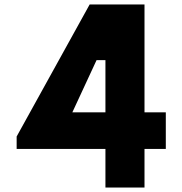

<svg xmlns="http://www.w3.org/2000/svg" viewBox="-20 -845 822 865"><path d="M455 -574V-339H306L415 -574ZM631 -825H384L55 -230V-174H455V0H631V-174H727V-339H631Z"/></svg>

Font: Sztylet
Style: Bd
Weight: 700
Foundry: Cannot Into Space Fonts, PlusOne Fonts
Version: Version 0.12